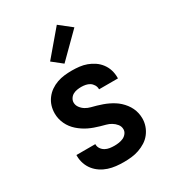

<svg xmlns="http://www.w3.org/2000/svg" viewBox="-188 -868 876 977"><g transform="rotate(-30 250.0 -380.0)"><path d="M249 8Q226 8 203.5 5.5Q181 3 159.5 -4Q138 -11 119 -23.5Q100 -36 86 -53.5Q72 -71 64.5 -93Q57 -115 57 -137V-144H168V-142Q168 -128 176 -116.5Q184 -105 196 -98.5Q208 -92 221.5 -90Q235 -88 249 -88Q262 -88 275.5 -90Q289 -92 301 -97.5Q313 -103 321.5 -114Q330 -125 330 -138Q330 -155 319.5 -168Q309 -181 295 -189.5Q281 -198 265.5 -202Q250 -206 234.5 -210.5Q219 -215 203.5 -220.5Q188 -226 173.5 -233Q159 -240 145.5 -249Q132 -258 120 -268.5Q108 -279 98 -292Q88 -305 81 -320Q74 -335 70.5 -350.5Q67 -366 67 -382Q67 -405 73.5 -426Q80 -447 93.5 -465Q107 -483 125 -495.5Q143 -508 164 -515.5Q185 -523 207 -525.5Q229 -528 251 -528Q273 -528 295 -525.5Q317 -523 337.5 -515.5Q358 -508 376.5 -495.5Q395 -483 408.5 -465Q422 -447 428.5 -426Q435 -405 435 -383V-376H324V-378Q324 -391 317 -402.5Q310 -414 299.5 -420.5Q289 -427 276.5 -429.5Q264 -432 251 -432Q239 -432 226.5 -430Q214 -428 203 -422Q192 -416 185 -405Q178 -394 178 -382Q178 -366 188 -352.5Q198 -339 212 -330.5Q226 -322 242 -318Q258 -314 273.5 -309.5Q289 -305 304.5 -299.5Q320 -294 334.5 -287Q349 -280 362.5 -271.5Q376 -263 388 -252Q400 -241 410 -228Q420 -215 427 -200.5Q434 -186 437.5 -170Q441 -154 441 -138Q441 -115 433.5 -93.5Q426 -72 412 -54Q398 -36 379 -24Q360 -12 338.5 -4.5Q317 3 294.5 5.5Q272 8 249 8ZM237 -577 179 -623 302 -768 373 -712Z"/></g></svg>

Font: Iosevka Term
Style: Bold
Weight: 700
Monospace: yes
Designer: Belleve Invis
Foundry: Belleve Invis
Version: Version 30.0.1